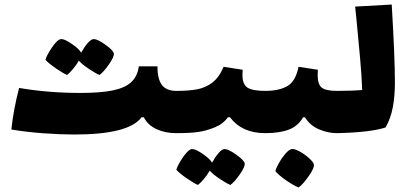

<svg xmlns="http://www.w3.org/2000/svg" viewBox="-20 -586 1798 845"><path d="M783 -93Q783 -45 777 -22.5Q771 0 756 0Q706 0 668 -18Q630 -36 613 -70H603Q547 6 308 6Q246 6 170.5 0.5Q95 -5 30 -16Q39 -102 64 -199Q192 -177 334 -177Q422 -177 476 -188Q530 -199 557.5 -224.5Q585 -250 591 -294H673Q673 -237 693 -211.5Q713 -186 756 -186Q772 -186 777.5 -163Q783 -140 783 -93ZM418 -256Q399 -264 370 -283.5Q341 -303 327 -319Q317 -301 301 -282Q285 -263 275 -256Q255 -265 224 -286.5Q193 -308 180 -323Q186 -344 210 -379Q234 -414 250 -414Q266 -414 298 -391.5Q330 -369 337 -354Q351 -379 366 -396.5Q381 -414 393 -414Q409 -414 443.5 -389.5Q478 -365 481 -351Q483 -336 459 -302Q435 -268 418 -256Z M1174 -93Q1174 -45 1168 -22.5Q1162 0 1147 0Q1045 0 992 -70H983Q962 -40 924 -25Q887 -10 851 -5Q815 0 756 0Q741 0 735 -22.5Q729 -45 729 -93Q729 -140 734.5 -163Q740 -186 756 -186Q811 -186 848 -193Q885 -200 915 -223Q945 -246 964 -292L1048 -279Q1047 -271 1047 -257Q1047 -215 1069 -200.5Q1091 -186 1147 -186Q1163 -186 1168.5 -163Q1174 -140 1174 -93ZM994 228Q975 220 946 200.5Q917 181 903 165Q893 183 877 202Q861 221 851 228Q831 219 800 197.5Q769 176 756 161Q762 140 786 105Q810 70 826 70Q842 70 874 92.5Q906 115 913 130Q927 105 942 87.5Q957 70 969 70Q985 70 1019.5 94.5Q1054 119 1057 133Q1059 148 1035 182Q1011 216 994 228Z M1490 -93Q1490 -45 1484 -22.5Q1478 0 1463 0Q1423 0 1383.5 -17Q1344 -34 1322 -70H1314Q1292 -31 1251 -15.5Q1210 0 1147 0Q1132 0 1126 -22.5Q1120 -45 1120 -93Q1120 -140 1125.5 -163Q1131 -186 1147 -186Q1208 -186 1244.5 -207Q1281 -228 1294 -292L1379 -279Q1378 -271 1378 -256Q1378 -214 1396.5 -200Q1415 -186 1463 -186Q1479 -186 1484.5 -163Q1490 -140 1490 -93ZM1192 167Q1195 154 1207.5 131.5Q1220 109 1236 90.5Q1252 72 1264 70Q1275 68 1297.5 80Q1320 92 1339.5 109.5Q1359 127 1361 137Q1365 152 1338.5 189.5Q1312 227 1294 239Q1273 231 1239 207.5Q1205 184 1192 167Z M1718 -223Q1718 -164 1709 -115Q1700 -66 1677 -25Q1608 -3 1463 0Q1448 0 1442 -22.5Q1436 -45 1436 -93Q1436 -140 1441.5 -163Q1447 -186 1463 -186Q1529 -186 1574 -190Q1572 -250 1564.5 -333Q1557 -416 1549 -498L1543 -557L1704 -566Q1718 -332 1718 -223Z"/></svg>

Font: Lalezar
Style: Regular
Weight: 400
Designer: Borna Izadpanah
Foundry: Borna Izadpanah
Version: Version 1.004